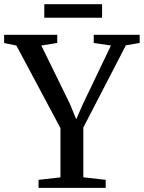

<svg xmlns="http://www.w3.org/2000/svg" viewBox="-34 -912 698 932"><path d="M259.5 -51V-290L45.5 -691L-14 -703V-743H244V-703.5L166.5 -691L305 -408.5L336 -333L368.5 -407L504.5 -691L421 -703.5V-743H644V-703.5L577 -692L370.5 -293V-51.5L479 -39V0H153V-39ZM461.5 -891.5V-826H181V-891.5Z"/></svg>

Font: Merriweather 60pt
Style: Regular
Weight: 400
Version: Version 2.100